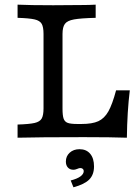

<svg xmlns="http://www.w3.org/2000/svg" viewBox="-20 -591 599 824"><path d="M166.8 -125.8V-445.2Q166.8 -475.1 158.9 -488.8Q151 -502.5 128.5 -507.7Q106 -512.9 55.4 -514.5V-571Q108.5 -568.5 208.3 -568.5Q296.9 -568.6 331.7 -569.4Q361.6 -569.4 390.6 -571V-514.5Q326.3 -512.9 297.5 -507.6Q268.8 -502.4 258.6 -488.6Q248.3 -474.9 248.3 -445.2V-124.6Q248.3 -95.3 253 -81.8Q257.7 -68.4 270.7 -63.6Q283.6 -58.9 311.9 -58.9H329.8Q376 -58.9 402 -70.8Q427.9 -82.7 445 -112.7Q462 -142.8 478.2 -203.4H537.1Q525.9 -112.1 524.5 0Q458.7 -2.4 339.5 -2.4Q145.6 -2.4 55.4 0V-56.5Q106 -58.1 128.5 -63.3Q151 -68.5 158.9 -82.2Q166.8 -95.9 166.8 -125.8ZM339.4 143.1Q339.4 137.4 335.3 133.8Q331.3 130.2 324.9 130.2Q319.3 130.2 312.5 133.4Q308.3 135.1 304 136.3Q299.7 137.5 294.6 137.5Q280.3 137.5 271.5 128.1Q262.7 118.6 262.7 102.1Q262.7 79.3 279.1 64.3Q295.6 49.3 321.3 49.3Q350.4 49.3 366.9 68.8Q383.5 88.3 383.5 123.2Q383.5 158.8 363 179.5Q342.5 200.1 295.2 212.8L283.4 183.5Q310.8 176.5 325.1 166.2Q339.4 155.8 339.4 143.1Z"/></svg>

Font: Playfair Micro SmCond SmLight
Style: Regular
Weight: 360
Width: 4
Designer: Claus Eggers Sørensen
Foundry: Claus Eggers Sørensen
Version: Version 2.100;Glyphs 3.2 (3219)